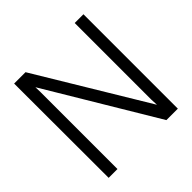

<svg xmlns="http://www.w3.org/2000/svg" viewBox="-188 -894 1054 1054"><g transform="rotate(-45 339.0 -366.5)"><path d="M69.8 -732.9H158.2L542 -96.2L540 -138.2V-732.9H607.9V0H519L138.2 -636.2L139.2 -595.2V0H70.8Z"/></g></svg>

Font: Kreadon
Style: Regular
Weight: 400
Designer: kohakuno
Foundry: StudioGnu
Version: Version 1.000;Glyphs 3.1.2 (3151)